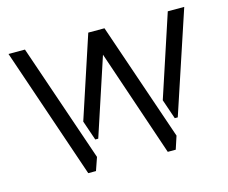

<svg xmlns="http://www.w3.org/2000/svg" viewBox="-80 -636 883 744"><g transform="rotate(-15 361.5 -264.0)"><path d="M507 -1 329 -527H394L556 -53L539 -1ZM188 -1 9 -527H75L237 -53L219 -1ZM248 -120 221 -199 329 -527H394L260 -120ZM567 -120 540 -199 648 -527H714L579 -120Z"/></g></svg>

Font: Stick No Bills Light
Style: Regular
Weight: 300
Version: Version 2.000